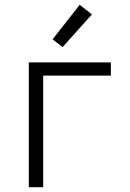

<svg xmlns="http://www.w3.org/2000/svg" viewBox="-20 -780 540 800"><path d="M100 0V-520H442V-465H160V0ZM241 -584 199 -616 312 -760 363 -720Z"/></svg>

Font: Iosevka SS18 Light
Style: Regular
Weight: 300
Monospace: yes
Designer: Belleve Invis
Foundry: Belleve Invis
Version: Version 25.1.1; ttfautohint (v1.8.4)